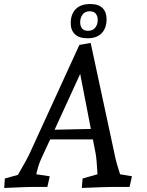

<svg xmlns="http://www.w3.org/2000/svg" viewBox="-20 -928 729 953"><path d="M4 -42 69 -60Q114 -137 128 -168L374 -705L430 -715L554 -138Q558 -119 576 -63L635 -53L623 0H528Q504 0 386 5L390 -42L464 -63Q460 -139 454 -170L441 -236H229L184 -139Q170 -108 160 -63L227 -53L215 0H133Q111 0 1 5ZM431 -288 378 -561 251 -284ZM331 -813Q331 -857 355.5 -882.5Q380 -908 428 -908Q469 -908 489 -888Q509 -868 509 -833Q509 -789 485 -763.5Q461 -738 414 -738Q373 -738 352 -758Q331 -778 331 -813ZM465 -829Q465 -848 455.5 -860Q446 -872 425 -872Q402 -872 390 -856Q378 -840 378 -817Q378 -798 387.5 -786.5Q397 -775 417 -775Q440 -775 452.5 -790.5Q465 -806 465 -829Z"/></svg>

Font: Andada Pro
Style: Italic
Weight: 400
Italic angle: -7°
Designer: Carolina Giovagnoli
Foundry: Huerta Tipografica
Version: Version 3.005; ttfautohint (v1.8.4)